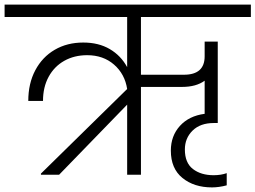

<svg xmlns="http://www.w3.org/2000/svg" viewBox="-49 -760 1111 835"><path d="M564 -686V-435H751Q841 -435 841 -515V-579H898V-225H881Q822 -225 788.5 -192Q755 -159 755 -110Q755 -52 790 -25Q825 2 880 2Q912 2 937 -7V46Q903 55 873 55Q795 55 744.5 14Q694 -27 694 -105Q694 -169 733.5 -212.5Q773 -256 841 -265V-409Q804 -382 743 -382H564V0H504V-305L208 0H129V-5L504 -373Q494 -438 447 -479Q400 -520 330 -520Q274 -520 230.5 -495.5Q187 -471 162.5 -426Q138 -381 138 -321H74Q74 -397 104.5 -454.5Q135 -512 189 -543.5Q243 -575 313 -575Q380 -575 428.5 -546.5Q477 -518 504 -468V-686H-29V-740H1042V-686Z"/></svg>

Font: Fz Poppins Light
Style: Regular
Weight: 300
Designer: Ninad Kale (Devanagari), Jonny Pinhorn (Latin)
Foundry: Indian Type Foundry
Version: Vit hóa bi Vntype.Com & FontZin.Com